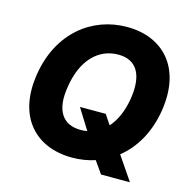

<svg xmlns="http://www.w3.org/2000/svg" viewBox="-114 -850 1020 1021"><g transform="rotate(15 396.0 -340.0)"><path d="M754.6 -352.3C795.1 -597.7 662.3 -737.2 462.4 -737.2C270.6 -737.2 102.3 -608 63.9 -372.9C23.4 -128.6 156.2 9.9 357.6 9.9C401.3 9.9 443.9 3.2 483.7 -9.9L530.5 56.8H689.6L600.9 -73.5C677.6 -134.6 734 -228.3 754.6 -352.3ZM239.7 -352.3C263.1 -498.6 344.5 -583.1 455.6 -583.1C555.4 -583.1 600.9 -509.9 578.8 -372.9C567.1 -302.2 541.9 -246.4 507.1 -207.7L471.2 -261.4H329.2L400.2 -147.4C388.5 -145.2 376.4 -144.2 364 -144.2C265.3 -144.2 215.2 -213.8 239.7 -352.3Z"/></g></svg>

Font: TID UI Extra Bold
Style: Italic
Weight: 800
Italic angle: -9.39999°
Designer: The TID Project Authors
Foundry: Bakken & Bæck
Version: Version 1.001;hotconv 1.0.109;makeotfexe 2.5.65596